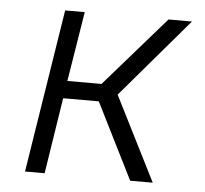

<svg xmlns="http://www.w3.org/2000/svg" viewBox="-44 -597 689 644"><g transform="rotate(5 300.0 -275.0)"><path d="M63 0 150 -550H216L178 -315H293L498 -550H577L350 -284L493 0H417L289 -256H169L129 0Z"/></g></svg>

Font: NKDuy Mono ExtraLight
Style: Italic
Weight: 200
Italic angle: -9°
Monospace: yes
Designer: NKDuy
Foundry: NKDuy
Version: Version 2.251; ttfautohint (v1.8.4.7-5d5b)